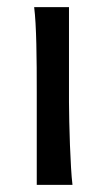

<svg xmlns="http://www.w3.org/2000/svg" viewBox="-20 -518 299 538"><path d="M173.3 -231.9Q173.3 -208.5 174.1 -176.5Q174.8 -144.5 176 -111.8Q177.2 -79.1 179 -49.3Q180.7 -19.5 183.1 0H83V-258.8Q83 -294.4 82.8 -329.1Q82.5 -363.8 81.8 -394.8Q81.1 -425.8 79.6 -452.4Q78.1 -479 75.7 -498H173.3Z"/></svg>

Font: Andika Basic
Style: Regular
Weight: 400
Designer: Annie Olsen & Victor Gaultney
Foundry: SIL International
Version: Version 1.000